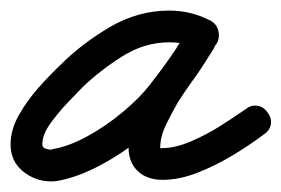

<svg xmlns="http://www.w3.org/2000/svg" viewBox="-37 -307 532 363"><path d="M361 -268Q372 -262 375.5 -250Q379 -238 374 -227Q368 -216 356 -212.5Q344 -209 333 -214Q320 -221 309.5 -224Q299 -227 283 -227Q236 -227 193.5 -200Q151 -173 119 -142Q108 -131 90 -112Q72 -93 57.5 -72.5Q43 -52 43 -34Q43 -28 49 -26Q55 -24 60 -24Q61 -24 62 -25Q93 -30 128.5 -49.5Q164 -69 195.5 -95.5Q227 -122 245 -145Q266 -172 285 -198.5Q304 -225 320 -254Q327 -267 338.5 -269.5Q350 -272 360 -267Q370 -262 374.5 -251Q379 -240 373 -227Q367 -214 359 -202Q359 -202 359 -203Q360 -204 360 -204Q357 -199 354 -194.5Q351 -190 348 -185Q348 -185 348 -185Q348 -186 348 -186Q336 -167 323.5 -149.5Q311 -132 299 -113Q299 -113 299 -113Q299 -113 299 -113Q289 -96 277.5 -72.5Q266 -49 266 -29Q266 -25 265 -26Q264 -27 270 -27Q294 -27 323.5 -39.5Q353 -52 380.5 -69.5Q408 -87 428 -101Q428 -101 428 -101Q428 -101 428 -101Q438 -109 450 -107Q462 -105 469 -94Q477 -84 475 -72Q473 -60 462 -53Q437 -34 404 -14Q371 6 336.5 19.5Q302 33 270 33Q241 33 223.5 16.5Q206 0 206 -29Q206 -58 219.5 -89.5Q233 -121 249 -145Q249 -145 249 -145Q249 -145 249 -145Q260 -164 273 -182Q286 -200 298 -218Q298 -218 298 -219Q298 -219 298 -219Q301 -223 303.5 -226.5Q306 -230 308 -234Q308 -234 309 -235Q309 -236 309 -236Q314 -244 319 -253Q325 -266 337 -268.5Q349 -271 359 -265Q369 -260 374 -249Q379 -238 372 -226Q355 -194 335 -165.5Q315 -137 293 -109Q269 -79 232 -48Q195 -17 152.5 5.5Q110 28 72 35Q66 36 60 36Q30 36 6.5 17Q-17 -2 -17 -34Q-17 -62 -1 -90Q15 -118 36.5 -142Q58 -166 77 -184Q118 -225 171 -256Q224 -287 283 -287Q324 -287 361 -268Q361 -268 361 -268Q361 -268 361 -268Z"/></svg>

Font: FRB American Cursive Guidelines
Style: Bold Italic
Weight: 700
Italic angle: -25°
Version: Version 2.0;Modular Font Editor K font №1